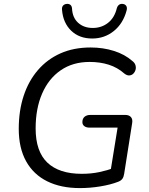

<svg xmlns="http://www.w3.org/2000/svg" viewBox="-20 -958 766 987"><path d="M390.6 8.9Q293.1 8.9 222.6 -26Q152 -60.9 114.2 -129.1Q76.4 -197.2 76.4 -295.6Q76.4 -388.8 101.6 -465.3Q126.8 -541.9 174.9 -597.7Q223 -653.5 291 -683.7Q359 -713.9 445.7 -713.9Q509.9 -713.9 565.8 -696.2Q621.8 -678.5 660.2 -644.6Q673.3 -634.7 676.6 -622Q680 -609.3 676.5 -597.9Q673.1 -586.5 664.8 -578.8Q656.5 -571.1 644.8 -570.2Q633.1 -569.3 619.5 -579.7Q583.9 -611.2 539.1 -625.4Q494.3 -639.6 440.8 -639.6Q354.4 -639.6 292.3 -596.8Q230.1 -554.1 196.7 -477.3Q163.2 -400.4 163.2 -297.9Q163.2 -179.2 223.7 -121.8Q284.3 -64.5 400.1 -64.5Q449.1 -64.5 490.3 -73.3Q531.6 -82.1 569.2 -95.7L544.2 -52.9L584.5 -301.9H440.5Q423.5 -301.9 413.5 -309.5Q403.5 -317 403.5 -330.2Q403.5 -348.2 414.7 -357.7Q425.9 -367.2 444.4 -367.2H623.8Q643.3 -367.2 653 -356.3Q662.8 -345.3 659.4 -325.3L618.2 -64.1Q615.8 -48 608.8 -38.5Q601.7 -29.1 587.7 -23.7Q549.3 -8.7 496.3 0.1Q443.2 8.9 390.6 8.9ZM454 -760Q387.4 -760 345.7 -800.4Q304.1 -840.7 298.8 -907.6Q297.4 -921.2 303.8 -928.8Q310.2 -936.3 321.4 -937.8Q333.6 -939.3 341.4 -933.4Q349.2 -927.5 350.2 -914.7Q352.5 -867 381.9 -840.7Q411.3 -814.3 457 -814.3Q501.9 -814.3 535.3 -840.5Q568.7 -866.6 580.7 -916.2Q584.1 -927.5 591.9 -933.4Q599.7 -939.3 611.4 -937.8Q623.6 -936.3 629.2 -927.3Q634.9 -918.2 630.5 -903Q612.6 -836.7 565 -798.4Q517.3 -760 454 -760Z"/></svg>

Font: Nunito Variable Extra Light
Style: Italic
Weight: 200
Italic angle: -9°
Designer: Vernon Adams
Foundry: Vernon Adams
Version: Version 3.602